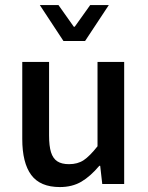

<svg xmlns="http://www.w3.org/2000/svg" viewBox="-20 -738 593 770"><path d="M279.8 -630.9 341.8 -717.8H416.5L321.3 -573.7H234.4L139.6 -717.8H214.4L275.9 -630.9ZM256.8 -79.6Q291.5 -79.6 315.7 -95.7Q339.8 -111.8 371.1 -151.4V-489.7H478V0H390.1L381.8 -73.2H378.4Q342.8 -30.8 306.2 -9.3Q269.5 12.2 220.2 12.2Q141.1 12.2 105.2 -36.4Q69.3 -85 69.3 -180.7V-489.7H176.8V-194.8Q176.8 -152.3 184.6 -127.4Q192.4 -102.5 209.7 -91.1Q227.1 -79.6 256.8 -79.6Z"/></svg>

Font: Varta
Style: Bold
Weight: 700
Designer: Joana Correia, Viktoriya Grabowska, Eben Sorkin
Foundry: Sorkin Type
Version: Version 1.002; ttfautohint (v1.3) -l 8 -r 24 -G 200 -x 12 -H